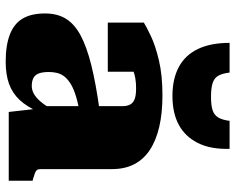

<svg xmlns="http://www.w3.org/2000/svg" viewBox="-98 -738 847 692"><g transform="rotate(90 326.0 -392.5)"><path d="M375 -327V-254Q340 -247 316 -238.5Q292 -230 277 -219.5Q262 -209 254 -197.5Q246 -186 243 -172.5Q240 -159 240 -145Q240 -121 245.5 -107.5Q251 -94 262.5 -88.5Q274 -83 290 -83Q305 -83 318.5 -90.5Q332 -98 346 -114Q360 -130 375 -157L385 -110Q365 -65 340.5 -39Q316 -13 282.5 -1Q249 11 203 11Q144 11 105 -4Q66 -19 47.5 -50Q29 -81 29 -131Q29 -175 48 -206Q67 -237 108 -259Q149 -281 215 -297.5Q281 -314 375 -327ZM384 0 372 -106 363 -101V-412Q363 -425 358 -436Q353 -447 339.5 -453Q326 -459 299 -459Q261 -459 236 -449Q211 -439 203 -427Q192 -431 188.5 -438.5Q185 -446 190 -454.5Q195 -463 207 -468.5Q219 -474 239 -473V-357H62V-487Q78 -497 112 -513Q146 -529 199 -541.5Q252 -554 324 -554Q388 -554 437.5 -542.5Q487 -531 521 -508.5Q555 -486 572.5 -452Q590 -418 590 -372V-114Q590 -106 593.5 -101.5Q597 -97 604.5 -94.5Q612 -92 624 -88L632 -86V0ZM326 -590Q388 -590 430.5 -613Q473 -636 496 -682Q519 -728 517 -796H416Q413 -771 404.5 -756Q396 -741 378.5 -735Q361 -729 329 -729Q298 -729 279.5 -735Q261 -741 253 -756Q245 -771 242 -796H135Q135 -728 157 -682Q179 -636 222 -613Q265 -590 326 -590Z"/></g></svg>

Font: Roboto Serif 20pt Black
Style: Regular
Weight: 900
Version: Version 1.008